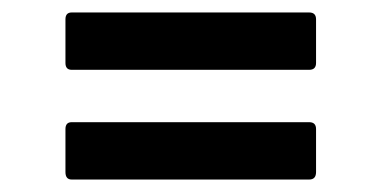

<svg xmlns="http://www.w3.org/2000/svg" viewBox="-20 -455 612 308"><path d="M95 -343Q85 -343 85 -354V-424Q85 -435 95 -435H476Q487 -435 487 -424V-354Q487 -343 476 -343ZM95 -167Q85 -167 85 -179V-248Q85 -259 95 -259H476Q487 -259 487 -248V-179Q487 -167 476 -167Z"/></svg>

Font: Sofia Sans Semi Condensed
Style: Bold
Weight: 700
Designer: Botio Nikoltchev, Ani Petrova
Foundry: lettersoup
Version: Version 4.100; ttfautohint (v1.8.4.7-5d5b)